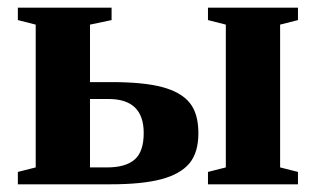

<svg xmlns="http://www.w3.org/2000/svg" viewBox="-20 -479 821 499"><path d="M353.5 -133.3Q353.5 -221.7 262.2 -221.7H213.9V-43.9H258.3Q306.6 -43.9 330.1 -64.5Q353.5 -85 353.5 -133.3ZM213.9 -415V-265.6H270.5Q353 -265.6 401.6 -252.7Q450.2 -239.7 472.9 -211.9Q495.6 -184.1 495.6 -132.8Q495.6 -82.5 472.2 -54.4Q448.7 -26.4 399.2 -13.2Q349.6 0 267.1 0H26.4V-32.2L72.8 -43.9V-415L26.4 -426.8V-459H270V-426.8ZM566.9 -415 520.5 -426.8V-459H754.4V-426.8L708 -415V-43.9L754.4 -32.2V0H520.5V-32.2L566.9 -43.9Z"/></svg>

Font: Liberation Serif
Style: Bold
Weight: 700
Designer: Steve Matteson
Foundry: Ascender Corporation
Version: Version 2.1.5